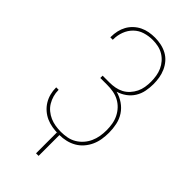

<svg xmlns="http://www.w3.org/2000/svg" viewBox="-278 -814 1056 1056"><g transform="rotate(45 250.0 -286.5)"><path d="M240 170V8H251Q227 8 203 4Q179 0 157.5 -9.5Q136 -19 117.5 -35Q99 -51 86.5 -71.5Q74 -92 68 -115.5Q62 -139 62 -163V-165H81V-163Q81 -141 87 -120Q93 -99 104 -80.5Q115 -62 132 -48Q149 -34 168.5 -25.5Q188 -17 209.5 -13.5Q231 -10 253 -10Q277 -10 300.5 -14.5Q324 -19 344.5 -31Q365 -43 381 -61Q397 -79 407 -101Q417 -123 421 -146.5Q425 -170 425 -194Q425 -218 421 -241.5Q417 -265 406.5 -286.5Q396 -308 379.5 -325.5Q363 -343 342 -354Q321 -365 297.5 -369Q274 -373 250 -373H197V-391H250Q272 -391 293.5 -395Q315 -399 334 -409Q353 -419 368 -435.5Q383 -452 392.5 -471.5Q402 -491 405.5 -512.5Q409 -534 409 -556Q409 -577 405.5 -599Q402 -621 393 -641Q384 -661 369.5 -677.5Q355 -694 336.5 -705Q318 -716 296.5 -720.5Q275 -725 253 -725Q222 -725 192.5 -716Q163 -707 141 -685.5Q119 -664 108 -634.5Q97 -605 97 -575V-570H78V-575Q78 -598 83 -620.5Q88 -643 99 -663Q110 -683 127 -699Q144 -715 164.5 -725Q185 -735 207.5 -739Q230 -743 253 -743Q277 -743 301 -738Q325 -733 346.5 -721.5Q368 -710 384 -691.5Q400 -673 410 -650.5Q420 -628 424 -604Q428 -580 428 -556Q428 -528 422.5 -500Q417 -472 402 -448Q387 -424 364 -407.5Q341 -391 314 -383Q344 -375 370.5 -357Q397 -339 414 -313Q431 -287 437.5 -256Q444 -225 444 -194Q444 -168 440 -142.5Q436 -117 425.5 -93.5Q415 -70 398 -50Q381 -30 358.5 -17Q336 -4 310.5 2Q285 8 260 8V170Z"/></g></svg>

Font: Iosevka Thin
Style: Regular
Weight: 100
Monospace: yes
Designer: Belleve Invis
Foundry: Belleve Invis
Version: Version 32.5.0; ttfautohint (v1.8.4)